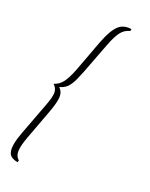

<svg xmlns="http://www.w3.org/2000/svg" viewBox="-194 -506 588 751"><g transform="rotate(30 99.5 -130.5)"><path d="M-7.8 97.2 18.1 -41Q26.4 -82 23.2 -100.6Q20 -119.1 2.9 -129.9Q22.9 -140.1 33.4 -159.7Q43.9 -179.2 52.2 -218.3L78.1 -358.4Q90.3 -423.3 111.3 -447.3Q129.4 -467.3 160.2 -467.3L159.2 -458.5Q137.2 -449.2 126.2 -426.8Q115.2 -404.3 107.4 -362.3L82 -230Q77.1 -207 72.8 -190.2Q68.4 -173.3 63 -163.1Q53.2 -141.1 28.3 -129.9Q45.9 -119.1 49.1 -96.7Q52.2 -74.2 43.9 -28.8L20 101.1Q12.2 143.1 15.1 165.5Q18.1 188 35.2 197.3L34.2 206.1Q1 206.1 -7.8 186Q-20 161.1 -7.8 97.2Z"/></g></svg>

Font: ML-NILA06_NewLipi
Style: Regular
Weight: 400
Designer: CLT@C-DIT
Version: Version ML-NILA06_NewLipi 2.